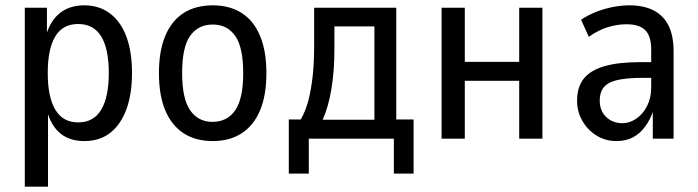

<svg xmlns="http://www.w3.org/2000/svg" viewBox="-20 -520 2618 720"><path d="M73 180V-491H156V-385H152Q168 -442 204.5 -471Q241 -500 296 -500Q352 -500 392.5 -469.5Q433 -439 454 -382.5Q475 -326 475 -246Q475 -167 454 -110Q433 -53 393.5 -22Q354 9 296 9Q241 9 206 -20Q171 -49 156 -105H160V180ZM273 -61Q331 -61 359.5 -108.5Q388 -156 388 -246Q388 -337 359.5 -383.5Q331 -430 273 -430Q215 -430 187 -383Q159 -336 159 -246Q159 -156 187.5 -108.5Q216 -61 273 -61Z M778 9Q714 9 669 -20Q624 -49 600 -105.5Q576 -162 576 -246Q576 -329 600 -386Q624 -443 669 -471.5Q714 -500 778 -500Q841 -500 886 -471.5Q931 -443 955 -386Q979 -329 979 -246Q979 -162 955 -105.5Q931 -49 886 -20Q841 9 778 9ZM777 -63Q832 -63 862 -106.5Q892 -150 892 -246Q892 -343 862 -385.5Q832 -428 778 -428Q723 -428 693 -385.5Q663 -343 663 -246Q663 -150 693 -106.5Q723 -63 777 -63Z M1063 131V-72H1108Q1127 -106 1137 -145.5Q1147 -185 1152.5 -234.5Q1158 -284 1158 -346V-491H1466V-72H1531V131H1457V0H1138V131ZM1190 -71H1384V-421H1234V-332Q1234 -255 1223 -187.5Q1212 -120 1190 -71Z M1636 0V-491H1723V-288H1927V-491H2014V0H1927V-217H1723V0Z M2292 9Q2250 9 2216.5 -12Q2183 -33 2163.5 -67.5Q2144 -102 2144 -142Q2144 -194 2169.5 -225.5Q2195 -257 2247.5 -272Q2300 -287 2381 -287H2434V-228H2391Q2346 -228 2315 -223.5Q2284 -219 2265.5 -209.5Q2247 -200 2238 -183.5Q2229 -167 2229 -143Q2229 -104 2253.5 -81Q2278 -58 2314 -58Q2341 -58 2366 -75Q2391 -92 2406.5 -122.5Q2422 -153 2422 -192V-334Q2422 -385 2399.5 -407Q2377 -429 2329 -429Q2296 -429 2260.5 -418.5Q2225 -408 2188 -382L2159 -446Q2186 -464 2215.5 -475.5Q2245 -487 2277 -493.5Q2309 -500 2340 -500Q2394 -500 2431 -481Q2468 -462 2487 -424Q2506 -386 2506 -327V0H2428V-106H2430Q2419 -72 2399.5 -45.5Q2380 -19 2353.5 -5Q2327 9 2292 9Z"/></svg>

Font: Nunito Sans 10pt Condensed Medium
Style: Regular
Weight: 500
Width: 3
Designer: Vernon Adams
Foundry: Vernon Adams
Version: Version 3.101;gftools[0.9.27]